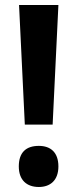

<svg xmlns="http://www.w3.org/2000/svg" viewBox="-20 -734 309 766"><path d="M190 -237 213 -714H56L79 -237ZM55 -70C55 -16 86 12 135 12C181 12 213 -15 213 -70C213 -126 182 -152 135 -152C84 -152 55 -126 55 -70Z"/></svg>

Font: Noto Sans Gujarati UI Condensed
Style: Bold
Weight: 700
Width: 3
Designer: Jelle Bosma - Monotype Design Team, Universal Thirst
Foundry: Monotype Imaging Inc.
Version: Version 2.106